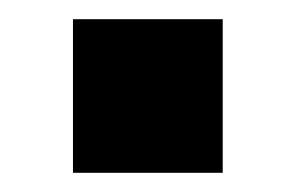

<svg xmlns="http://www.w3.org/2000/svg" viewBox="-20 -180 308 200"><path d="M56 0V-160H212V0Z"/></svg>

Font: Tektur
Style: Bold
Weight: 700
Designer: Adam Jagosz
Foundry: Adam Jagosz
Version: Version 1.005;gftools[0.9.30]